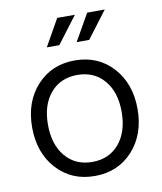

<svg xmlns="http://www.w3.org/2000/svg" viewBox="-81 -774 714 847"><g transform="rotate(-10 276.0 -350.0)"><path d="M275.9 7.8Q171.9 7.8 106 -64.5Q40 -136.7 40 -251Q40 -365.2 106 -437.5Q171.9 -509.8 275.9 -509.8Q380.4 -509.8 446.3 -437.3Q512.2 -364.7 512.2 -251Q512.2 -137.2 446.3 -64.7Q380.4 7.8 275.9 7.8ZM110.8 -251Q110.8 -161.1 155.8 -108.2Q200.7 -55.2 275.9 -55.2Q351.1 -55.2 396 -108.2Q440.9 -161.1 440.9 -251Q440.9 -339.8 396 -392.3Q351.1 -444.8 275.9 -444.8Q200.7 -444.8 155.8 -392.3Q110.8 -339.8 110.8 -251ZM232.9 -708H312L221.2 -587.9H165ZM367.2 -708H445.8L355 -587.9H298.8Z"/></g></svg>

Font: LT Superior
Style: Regular
Weight: 400
Designer: Daniel Lyons
Foundry: LyonsType
Version: Version 1.000